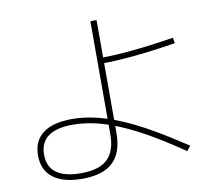

<svg xmlns="http://www.w3.org/2000/svg" viewBox="-88 -905 1176 1041"><g transform="rotate(-10 500.0 -384.0)"><path d="M283 33Q179 33 123.5 -9.5Q68 -52 68 -132Q68 -213 123 -254.5Q178 -296 283 -296Q344 -296 408.5 -281.5Q473 -267 545.5 -237Q618 -207 703 -158.5Q788 -110 890 -42L869 -16Q738 -106 634.5 -160.5Q531 -215 446 -240Q361 -265 283 -265Q193 -265 147 -232Q101 -199 101 -132Q101 2 282 2Q382 2 428 -42Q474 -86 474 -179V-801H508V-179Q508 -72 453 -19.5Q398 33 283 33ZM490 -595Q571 -595 676 -605.5Q781 -616 899 -635L904 -604Q786 -585 680 -574.5Q574 -564 491 -564Z"/></g></svg>

Font: M PLUS 2 Thin ExtraLight
Style: Regular
Weight: 250
Version: Version 1.001